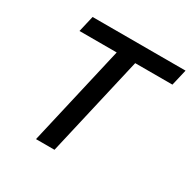

<svg xmlns="http://www.w3.org/2000/svg" viewBox="-155 -839 982 988"><g transform="rotate(30 336.0 -345.0)"><path d="M182.1 0 318.8 -593.8H97.7L120.1 -689.9H672.4L649.9 -593.8H428.7L292 0Z"/></g></svg>

Font: HK Grotesk SemiBold Italic
Style: Regular
Weight: 600
Italic angle: -13°
Designer: Alfredo Marco Pradil and Stefan Peev
Foundry: Hanken Design Co.
Version: Version 1.000;PS 001.000;hotconv 1.0.88;makeotf.lib2.5.64775